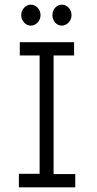

<svg xmlns="http://www.w3.org/2000/svg" viewBox="-20 -804 415 824"><path d="M112 -694C135 -694 154 -715 154 -739C154 -764 135 -784 112 -784C90 -784 71 -763 71 -739C71 -715 90 -694 112 -694ZM245 -694C268 -694 287 -715 287 -739C287 -764 268 -784 245 -784C223 -784 205 -764 205 -739C205 -714 223 -694 245 -694ZM61 0H303V-57H210V-566H298V-623H65V-566H150V-58H61Z"/></svg>

Font: Inconsolata Condensed
Style: Regular
Weight: 400
Width: 3
Monospace: yes
Designer: Raph Levien, Cyreal, Brenton Simpson
Foundry: Raph Levien, Cyreal, Google
Version: Version 3.100